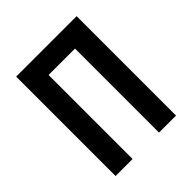

<svg xmlns="http://www.w3.org/2000/svg" viewBox="-199 -864 997 997"><g transform="rotate(-45 300.0 -365.0)"><path d="M78 0V-730H522V0H397V-617H203V0Z"/></g></svg>

Font: Pitagon Sans Mono
Style: Bold
Weight: 700
Monospace: yes
Designer: Travis Tran
Foundry: Pitagon
Version: Version 1.001; ttfautohint (v1.8.4.7-5d5b);gftools[0.9.26]